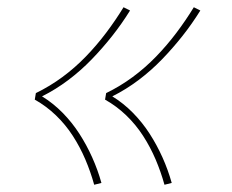

<svg xmlns="http://www.w3.org/2000/svg" viewBox="-20 -606 640 530"><path d="M434 -96Q424 -132 409.5 -166Q395 -200 375 -231Q355 -262 328.5 -287.5Q302 -313 270 -331L273 -349Q312 -368 346.5 -393.5Q381 -419 411 -450Q441 -481 467 -515.5Q493 -550 515 -586L533 -577Q510 -540 483.5 -506.5Q457 -473 427 -442Q397 -411 362.5 -385Q328 -359 290 -340Q321 -321 347 -294.5Q373 -268 393 -237Q413 -206 428.5 -171.5Q444 -137 454 -101ZM240 -96Q230 -132 215.5 -166Q201 -200 181 -231Q161 -262 134.5 -287.5Q108 -313 76 -331L79 -349Q118 -368 152.5 -393.5Q187 -419 217 -450Q247 -481 273 -515.5Q299 -550 321 -586L339 -577Q316 -540 289.5 -506.5Q263 -473 233 -442Q203 -411 168.5 -385Q134 -359 96 -340Q127 -321 153 -294.5Q179 -268 199 -237Q219 -206 234.5 -171.5Q250 -137 260 -101Z"/></svg>

Font: Iosevka Etoile Thin Oblique
Style: Regular
Weight: 100
Italic angle: -9°
Designer: Belleve Invis
Foundry: Belleve Invis
Version: Version 15.5.2; ttfautohint (v1.8.4)